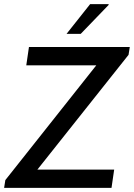

<svg xmlns="http://www.w3.org/2000/svg" viewBox="-29 -915 652 935"><path d="M500 -895H410L295 -750H364L500 -891ZM603 -686H112L99 -597H440L-3 -38L-9 0H514L527 -89H153L597 -648Z"/></svg>

Font: Chivo
Style: Italic
Weight: 400
Italic angle: -8°
Designer: Hector Gatti
Foundry: Omnibus-Type
Version: Version 1.003;PS 001.003;hotconv 1.0.70;makeotf.lib2.5.58329